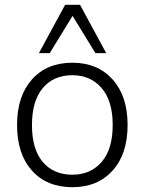

<svg xmlns="http://www.w3.org/2000/svg" viewBox="-20 -771 602 799"><path d="M51 0ZM281 8Q175 8 113 -61Q51 -130 51 -251Q51 -371 113 -440.5Q175 -510 281 -510Q386 -510 448.5 -440.5Q511 -371 511 -251Q511 -130 448.5 -61Q386 8 281 8ZM281 -44Q357 -44 403 -97Q449 -150 449 -251Q449 -351 403 -404.5Q357 -458 281 -458Q203 -458 158 -404.5Q113 -351 113 -251Q113 -150 158 -97Q203 -44 281 -44ZM142 -550 251 -751H313L422 -550H377L282 -705L187 -550Z"/></svg>

Font: Winston Light
Style: Regular
Weight: 300
Designer: Original fonts by Vernon Adams / Changes by Cristiano Sobral
Foundry: Original fonts by Vernon Adams / Changes by Cristiano Sobral
Version: Version 2.503;July 17, 2020;FontCreator 13.0.0.2655 64-bit